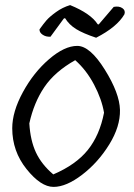

<svg xmlns="http://www.w3.org/2000/svg" viewBox="-20 -733 524 753"><path d="M28 -230Q28 -295 70 -372Q112 -449 172.5 -501Q233 -553 283 -553Q333 -553 391 -460Q449 -367 450.5 -302Q452 -237 408.5 -166.5Q365 -96 302.5 -48Q240 0 190 0Q140 0 84 -70Q28 -140 28 -230ZM275 -497Q195 -452 154 -391.5Q113 -331 95 -249Q99 -182 121 -135Q143 -88 189 -49Q278 -87 324.5 -145Q371 -203 388 -291Q379 -344 349 -401Q319 -458 275 -497ZM230 -660 178 -589Q160 -588 147 -597Q134 -606 135 -618Q150 -639 162 -653Q174 -667 199.5 -685.5Q225 -704 255 -713Q336 -680 363 -638L367 -637L426 -706Q447 -710 460 -701Q473 -692 468 -677Q439 -627 357 -585Q306 -602 278.5 -619Q251 -636 235 -662Z"/></svg>

Font: Tillana
Style: Regular
Weight: 400
Designer: Lipi Raval (Devanagari, Latin), Jonny Pinhorn (Latin)
Foundry: Indian Type Foundry
Version: Version 2.003;PS 1.0;hotconv 1.0.79;makeotf.lib2.5.61930; tt